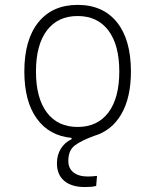

<svg xmlns="http://www.w3.org/2000/svg" viewBox="-20 -547 626 774"><path d="M321.8 207Q268.6 207 239 182.1Q209.5 157.2 209.5 111.3Q209.5 78.1 225.1 52.7Q240.7 27.3 268.6 14.2V8.8Q178.2 0.5 128.2 -69.1Q78.1 -138.7 78.1 -258.8Q78.1 -387.2 134.8 -457.3Q191.4 -527.3 293 -527.3Q395 -527.3 451.4 -457.3Q507.8 -387.2 507.8 -258.8Q507.8 -153.3 469 -86.7Q430.2 -20 358.9 1Q309.1 19 282.2 38.8Q255.4 58.6 255.4 101.6Q255.4 131.3 276.1 147.9Q296.9 164.6 334.5 164.6Q349.1 164.6 371.1 162.1L367.7 202.6Q356 205.6 343.8 206.3Q331.5 207 321.8 207ZM293 -35.2Q373 -35.2 417 -93.5Q460.9 -151.9 460.9 -258.8Q460.9 -365.7 417 -424.1Q373 -482.4 293 -482.4Q212.9 -482.4 168.9 -424.1Q125 -365.7 125 -258.8Q125 -151.9 168.9 -93.5Q212.9 -35.2 293 -35.2Z"/></svg>

Font: Cascadia Code NF ExtraLight
Style: Regular
Weight: 200
Monospace: yes
Designer: Aaron Bell
Foundry: Saja Typeworks
Version: Version 2404.023; ttfautohint (v1.8.4)